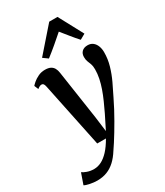

<svg xmlns="http://www.w3.org/2000/svg" viewBox="-296 -929 1099 1281"><g transform="rotate(-30 253.5 -288.5)"><path d="M78 -461Q74.5 -478.5 69 -484.8Q63.5 -491 55.5 -491Q47.5 -491 40 -487.2Q32.5 -483.5 22.5 -475.5L9.5 -507Q14.5 -513.5 30.5 -527.5Q46.5 -541.5 70.8 -553.2Q95 -565 123.5 -565Q150 -565 166 -556.8Q182 -548.5 190.5 -533.5Q199 -518.5 202 -497Q209 -450 216 -403Q223 -356 230 -309Q237 -262 244 -215Q251 -168 258 -121L272.5 -7.5L325 -112.5Q343.5 -151 360 -188Q376.5 -225 389 -260.8Q401.5 -296.5 408.8 -331.5Q416 -366.5 416 -400.5Q416 -426 410.2 -441.8Q404.5 -457.5 398.5 -472Q392.5 -486.5 392.5 -508Q392.5 -534 408.2 -549.2Q424 -564.5 452 -564.5Q476.5 -564.5 492.8 -551.5Q509 -538.5 517.2 -517Q525.5 -495.5 525.5 -470Q525.5 -417 511 -367Q496.5 -317 474 -269.2Q451.5 -221.5 428 -175Q411.5 -141 392.8 -105.5Q374 -70 354.2 -35.8Q334.5 -1.5 315.5 29.8Q296.5 61 280 86.8Q263.5 112.5 250.5 131Q225.5 171 197 197.5Q168.5 224 134.5 237.2Q100.5 250.5 58.5 250.5Q32.5 250.5 3.2 244.5Q-26 238.5 -38 231L-8.5 147Q1.5 155.5 25.8 164.2Q50 173 78.5 173Q107.5 173 135.5 159Q163.5 145 191.8 114.8Q220 84.5 248 35.5H181ZM185.5 -616.5 148 -643.5 310 -828.5H373.5L473.5 -642L432 -618.5Q406.5 -646.5 382 -677.2Q357.5 -708 332 -739Q297 -708 260 -676.8Q223 -645.5 185.5 -616.5Z"/></g></svg>

Font: Merriweather 24pt SemiBold
Style: Italic
Weight: 600
Italic angle: -7.8°
Version: Version 2.101